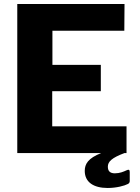

<svg xmlns="http://www.w3.org/2000/svg" viewBox="-20 -762 696 956"><path d="M610 86C595 93 576 101 552 101C528 101 517 90 517 68C517 43 536 24 600 0H610V-4V-133H240V-308H482V-439H241V-609H599L600 -742H66V0H484C418 26 402 55 402 89C402 145 446 174 516 174C560 174 600 163 617 154C623 151 626 146 626 139V95C626 84 622 80 610 86Z"/></svg>

Font: 18Franklin
Style: Bold
Weight: 700
Designer: Pablo Impallari, Rodrigo Fuenzalida (Modified by Dan O. Williams)
Version: Version 0.025;PS 000.025;hotconv 1.0.88;makeotf.lib2.5.64775